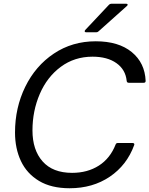

<svg xmlns="http://www.w3.org/2000/svg" viewBox="-20 -993 796 1023"><path d="M60 -287Q60 -419 114.5 -530.5Q169 -642 267 -707.5Q365 -773 490 -773Q612 -773 682 -715.5Q752 -658 756 -562Q756 -552 746 -552H666Q656 -552 655 -562Q649 -622 600.5 -656.5Q552 -691 473 -691Q377 -691 304 -637Q231 -583 192 -492.5Q153 -402 153 -298Q153 -194 207 -133Q261 -72 364 -72Q446 -72 506.5 -110.5Q567 -149 596 -223Q599 -231 607 -231H687Q692 -231 694.5 -228Q697 -225 695 -220Q656 -113 565 -51.5Q474 10 351 10Q253 10 188 -29Q123 -68 91.5 -135Q60 -202 60 -287ZM439 -821Q433 -821 431.5 -824.5Q430 -828 434 -833L561 -968Q566 -973 573 -973H652Q660 -973 660 -968Q660 -964 656 -961L505 -826Q500 -821 493 -821Z"/></svg>

Font: Open Sauce Two
Style: Italic
Weight: 400
Italic angle: -10°
Designer: Alfredo Marco Pradil
Foundry: Creative Sauce Fz LLC
Version: Version 1.477